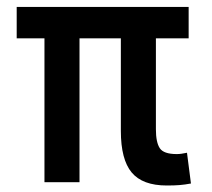

<svg xmlns="http://www.w3.org/2000/svg" viewBox="-20 -538 626 567"><path d="M472.7 9.8Q400.9 9.8 368.9 -28.6Q336.9 -66.9 336.9 -151.4V-517.6H440.4V-156.2Q440.4 -117.7 451.9 -100.3Q463.4 -83 502 -83Q508.8 -83 515.9 -84Q522.9 -85 532.2 -86.9L543.9 3.9Q525.9 7.3 510.7 8.5Q495.6 9.8 472.7 9.8ZM111.3 0V-517.6H214.8V0ZM29.3 -424.8V-517.6H537.1V-424.8Z"/></svg>

Font: Cascadia Code
Style: Regular
Weight: 400
Designer: Aaron Bell
Foundry: Saja Typeworks
Version: Version 2404.023